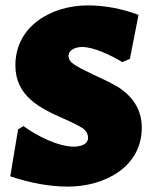

<svg xmlns="http://www.w3.org/2000/svg" viewBox="-20 -679 568 711"><path d="M493 -624C431 -647 368 -659 305 -659C171 -659 37 -583 37 -437C37 -324 126 -279 215 -240C247 -226 270 -214 285 -205C299 -195 306 -183 306 -169C306 -142 274 -136 253 -136C194 -136 113 -178 67 -212L47 -200L18 -26C93 -1 164 12 232 12C365 12 505 -59 505 -206C505 -274 471 -323 415 -358C391 -372 360 -387 323 -404C291 -419 268 -431 255 -440C241 -449 234 -459 234 -472C234 -497 264 -505 284 -505C329 -505 395 -472 433 -449L461 -461Z"/></svg>

Font: Luna Sans Black
Style: Regular
Weight: 900
Designer: Juan Pablo del Peral
Foundry: Huerta Tipografica
Version: Version 2.001; ttfautohint (v1.5)